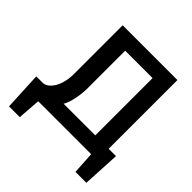

<svg xmlns="http://www.w3.org/2000/svg" viewBox="-220 -868 1185 1185"><g transform="rotate(45 373.0 -275.0)"><path d="M614 146H709L722 -100H658V-700H180V-275C180 -171 133 -105 86 -100H26L38 150H132L143 0H605ZM302 -273V-600H541V-100H265C290 -142 302 -222 302 -273Z"/></g></svg>

Font: Mint Spirit No2
Style: Bold
Weight: 700
Designer: HARENDAL Hirwen
Foundry: Arkandis Digital Foundry.
Version: Version 1.004;FFEdit